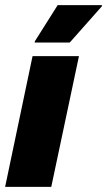

<svg xmlns="http://www.w3.org/2000/svg" viewBox="-31 -729 418 749"><path d="M-11 0 96 -510H277L169 0ZM104 -563 105 -568 194 -709H367L366 -704L241 -563Z"/></svg>

Font: Saira SemiCondensed Black
Style: Italic
Weight: 900
Width: 4
Italic angle: -12°
Designer: Hector Gatti with collaboration of the Omnibus-Type team
Foundry: Omnibus-Type
Version: Version 1.101